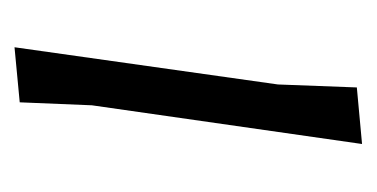

<svg xmlns="http://www.w3.org/2000/svg" viewBox="-144 -358 507 258"><g transform="rotate(-90 109.0 -229.5)"><path d="M174 -463 124 -109 120 -3 44 4 96 -359 100 -456Z"/></g></svg>

Font: Alegreya Sans
Style: Italic
Weight: 400
Italic angle: -7°
Designer: Juan Pablo del Peral
Foundry: Huerta Tipografica
Version: Version 2.007